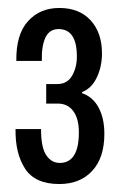

<svg xmlns="http://www.w3.org/2000/svg" viewBox="-20 -783 301 482"><path d="M129 -321Q68 -321 43 -359.5Q18 -398 19 -459H83Q83 -413 96 -393.5Q109 -374 130 -374Q178 -374 178 -451Q178 -485 164 -504Q150 -523 125 -523H96V-572H124Q149 -572 161 -593Q173 -614 173 -641Q173 -710 127 -710Q104 -710 94 -688.5Q84 -667 85 -630H21Q20 -696 50 -729.5Q80 -763 129 -763Q179 -763 207.5 -732Q236 -701 236 -649Q236 -616 223 -588.5Q210 -561 186 -552V-549Q213 -540 227.5 -513Q242 -486 242 -447Q242 -387 211.5 -354Q181 -321 129 -321Z"/></svg>

Font: Mona Sans Condensed Medium
Style: Regular
Weight: 500
Width: 3
Designer: Deni Anggara
Foundry: GitHub
Version: Version 1.001; ttfautohint (v1.8.4.7-5d5b);gftools[0.9.31]